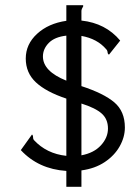

<svg xmlns="http://www.w3.org/2000/svg" viewBox="-20 -671 540 738"><path d="M235 47V-14Q128 -21 60 -94L103 -154Q107 -151 107 -144Q107 -137 110 -133Q159 -80 235 -72V-292Q157 -318 118 -354.5Q79 -391 79 -446Q79 -501 122.5 -541Q166 -581 235 -591V-651H299Q300 -650 300 -648Q300 -646 297 -641.5Q294 -637 293 -630V-592Q386 -582 442 -515L399 -461Q394 -463 393.5 -470Q393 -477 388 -482Q354 -522 293 -533V-340Q379 -312 419.5 -277.5Q460 -243 460 -181Q460 -144 440 -108.5Q420 -73 382.5 -48Q345 -23 293 -16V47ZM235 -361V-534Q190 -529 167.5 -506Q145 -483 145 -454Q145 -397 235 -361ZM293 -74Q341 -83 368 -112.5Q395 -142 395 -177Q395 -213 371 -234.5Q347 -256 293 -273Z"/></svg>

Font: Inconsolata Nerd Font Mono
Style: Regular
Weight: 400
Monospace: yes
Designer: Raph Levien, Cyreal, Brenton Simpson
Foundry: Raph Levien, Cyreal, Google
Version: Version 3.000; ttfautohint (v1.8.3);Nerd Fonts 3.0.2